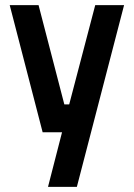

<svg xmlns="http://www.w3.org/2000/svg" viewBox="-20 -519 524 752"><path d="M18 -499H131L232 -110H251L353 -499H466L281 213H168L223 -1H147Z"/></svg>

Font: TypoPRO Titillium Maps
Style: 800 wt
Weight: 800
Designer: Campivisivi
Foundry: Accademia di Belle Arti di Urbino and students of MA course of Visual design
Version: Version 001.001